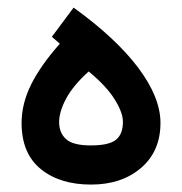

<svg xmlns="http://www.w3.org/2000/svg" viewBox="-20 -499 490 517"><path d="M178.2 -478.5Q292 -396.5 352.1 -316.7Q412.1 -236.8 412.1 -168Q412.1 -91.8 359.9 -46.9Q307.6 -2 225.1 -2Q141.1 -2 89.6 -43.9Q38.1 -85.9 38.1 -168Q38.1 -219.2 63.5 -270.8Q88.9 -322.3 141.1 -381.3L119.6 -399.9ZM218.8 -306.6Q176.8 -268.6 158 -233.4Q139.2 -198.2 139.2 -170.4Q139.2 -141.1 158 -124.3Q176.8 -107.4 224.6 -107.4Q273.4 -107.4 292.2 -122.6Q311 -137.7 311 -170.9Q311 -195.8 288.8 -231.4Q266.6 -267.1 218.8 -306.6Z"/></svg>

Font: Vazir Medium WOL
Style: Medium-WOL
Weight: 500
Designer: Saber Rastikerdar
Foundry: Saber Rastikerdar
Version: Version 27.0.1